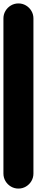

<svg xmlns="http://www.w3.org/2000/svg" viewBox="-20 -1100 215 1120"><path d="M0 -87.7H175V-992.7H0ZM87.7 -175Q63.7 -175 43.7 -163.2Q23.7 -151.3 11.8 -131.3Q0 -111.3 0 -87.7Q0 -63.7 11.8 -43.7Q23.7 -23.7 43.7 -11.8Q63.7 0 87.7 0Q111.3 0 131.3 -11.8Q151.3 -23.7 163.2 -43.7Q175 -63.7 175 -87.7Q175 -111.3 163.2 -131.3Q151.3 -151.3 131.3 -163.2Q111.3 -175 87.7 -175ZM87.7 -1080Q63.7 -1080 43.7 -1068.2Q23.7 -1056.3 11.8 -1036.3Q0 -1016.3 0 -992.7Q0 -968.7 11.8 -948.7Q23.7 -928.7 43.7 -916.8Q63.7 -905 87.7 -905Q111.3 -905 131.3 -916.8Q151.3 -928.7 163.2 -948.7Q175 -968.7 175 -992.7Q175 -1016.3 163.2 -1036.3Q151.3 -1056.3 131.3 -1068.2Q111.3 -1080 87.7 -1080Z"/></svg>

Font: Wavefont Thin
Style: Regular
Weight: 100
Monospace: yes
Version: Version 3.005;gftools[0.9.33]